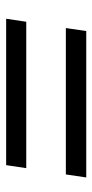

<svg xmlns="http://www.w3.org/2000/svg" viewBox="146 -608 307 640"><g transform="rotate(90 300.0 -287.5)"><path d="M73 -353 83 -421H571L561 -353ZM42 -154 52 -221H540L530 -154Z"/></g></svg>

Font: Nunito Sans 12pt ExtraLight 12pt Medium
Style: Italic
Weight: 500
Italic angle: -9°
Version: Version 3.101;gftools[0.9.27]